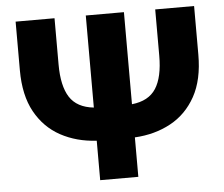

<svg xmlns="http://www.w3.org/2000/svg" viewBox="-52 -787 985 845"><g transform="rotate(-5 441.0 -364.0)"><path d="M663.6 -727.5H835.4V-512.7Q835.4 -401.9 794.9 -328.6Q754.4 -255.4 684.3 -217.3Q614.3 -179.2 525.4 -174.3V0H356.9V-174.3Q268.1 -179.2 198 -217.3Q127.9 -255.4 87.4 -328.6Q46.9 -401.9 46.9 -512.7V-727.5H218.8V-522.9Q218.8 -428.2 250.7 -378.4Q282.7 -328.6 356.9 -320.8V-727.5H525.4V-320.8Q599.6 -328.6 631.6 -378.4Q663.6 -428.2 663.6 -522.9Z"/></g></svg>

Font: Inter Display ExtraBold
Style: Regular
Weight: 800
Designer: Rasmus Andersson
Foundry: rsms
Version: Version 4.000;git-a52131595